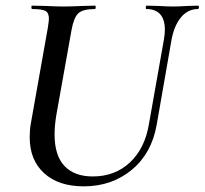

<svg xmlns="http://www.w3.org/2000/svg" viewBox="-20 -645 724 679"><path d="M563 -540Q563 -576 546.5 -594.5Q530 -613 498 -613Q495 -613 495.5 -619Q496 -625 498 -625L540 -624Q574 -622 593 -622Q612 -622 644 -624L680 -625Q684 -625 683.5 -619Q683 -613 680 -613Q644 -613 619.5 -583Q595 -553 586 -501L534 -203Q516 -102 445.5 -44Q375 14 276 14Q187 14 136 -32.5Q85 -79 85 -160Q85 -185 89 -208L149 -546Q153 -572 153 -578Q153 -600 140.5 -606.5Q128 -613 94 -613Q91 -613 91 -619Q91 -625 93 -625L141 -624Q181 -622 203 -622Q231 -622 273 -624L316 -625Q319 -625 318.5 -619Q318 -613 316 -613Q273 -613 257 -598Q241 -583 233 -539L179 -237Q173 -200 173 -170Q173 -95 208 -58Q243 -21 308 -21Q387 -21 440 -71Q493 -121 507 -208L560 -507Q563 -525 563 -540Z"/></svg>

Font: Cormorant Garamond SemiBold
Style: Italic
Weight: 600
Italic angle: -10°
Designer: Christian Thalmann (Catharsis Fonts)
Foundry: Catharsis Fonts
Version: Version 4.000